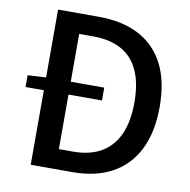

<svg xmlns="http://www.w3.org/2000/svg" viewBox="-82 -818 888 898"><g transform="rotate(10 362.5 -368.5)"><path d="M35 -354V-410L124 -415H398V-354ZM122 0V-737H314Q428 -737 507 -695.5Q586 -654 627.5 -573Q669 -492 669 -371Q669 -251 627.5 -168Q586 -85 508 -42.5Q430 0 320 0ZM239 -95H306Q385 -95 439 -126Q493 -157 521 -218.5Q549 -280 549 -371Q549 -463 521 -523Q493 -583 439 -612.5Q385 -642 306 -642H239Z"/></g></svg>

Font: Noto Sans SC Thin Medium
Style: Regular
Weight: 500
Version: Version 2.004-H2;hotconv 1.0.118;makeotfexe 2.5.65603